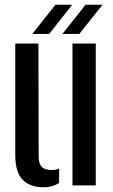

<svg xmlns="http://www.w3.org/2000/svg" viewBox="-20 -784 478 812"><path d="M44.5 -129.5V-600H142.5L143.5 -121.5Q143.5 -92 156.5 -78.5Q169.5 -65 198.5 -65Q216.5 -65 230 -71V-10.5Q202.5 8 164.5 8Q106.5 8 75.5 -24.2Q44.5 -56.5 44.5 -129.5ZM286.5 0V-600H385V0ZM116.5 -640.5 214.5 -764H285.5L188 -640.5ZM244 -640.5 342 -764H413.5L315.5 -640.5Z"/></svg>

Font: Big Shoulders Stencil Text Thin SemiBold
Style: Regular
Weight: 600
Version: Version 2.001